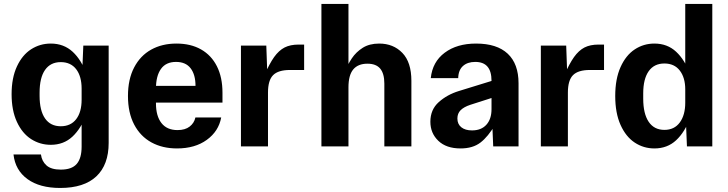

<svg xmlns="http://www.w3.org/2000/svg" viewBox="-20 -726 3610 952"><path d="M46.9 39.9H183Q187.3 73.4 210.5 94.2Q233.7 115 281.5 115Q335.9 115 360.3 86.9Q384.7 58.8 384.7 1V-138L409.7 -162Q382.4 -88.7 338.9 -48.3Q295.4 -8 231.8 -8Q178.5 -8 134.3 -36.3Q90.2 -64.7 63.9 -121.5Q37.5 -178.4 37.5 -259Q37.5 -339.6 63.9 -396.5Q90.2 -453.3 134.3 -481.7Q178.5 -510 231.8 -510Q296.1 -510 340.3 -469.3Q384.4 -428.6 409.7 -356L388.1 -380L393.1 -500H518.8V-17.5Q518.8 90.9 457.7 148.5Q396.6 206 278.5 206Q176.7 206 116.2 162Q55.6 117.9 46.9 39.9ZM384.7 -231.4V-286.6Q384.7 -347.8 357.7 -382.9Q330.6 -418 281.2 -418Q230.4 -418 203.3 -379.2Q176.3 -340.5 176.3 -266.6V-251.4Q176.3 -177.5 203.3 -138.8Q230.4 -100 281.2 -100Q330.6 -100 357.7 -135.1Q384.7 -170.2 384.7 -231.4Z M614.5 -250Q614.5 -333 645.1 -391.5Q675.6 -450 729.7 -480Q783.8 -510 854.8 -510Q925.6 -510 976.8 -481Q1028 -452 1055.6 -397.3Q1083.1 -342.6 1083.1 -266.5V-217.2H694.6V-300.2H949.4Q949.4 -355.9 925.1 -387.5Q900.9 -419 852.8 -419Q802.7 -419 778 -384.1Q753.3 -349.3 753.3 -286.9V-213.1Q753.3 -150.7 780.5 -115.9Q807.7 -81 860.2 -81Q898.1 -81 920.5 -98.5Q942.9 -115.9 948.9 -143.5H1076.8Q1064.1 -75.1 1005.5 -32.6Q947 10 857.5 10Q785.4 10 730.7 -20Q675.9 -50 645.2 -108.5Q614.5 -167 614.5 -250Z M1174.7 -500H1300.4L1305.4 -359.7L1289.8 -350.7Q1316 -410.5 1339.3 -443.2Q1362.7 -475.9 1391 -490.5Q1419.3 -505 1461 -505H1488V-379H1417.5Q1359.6 -379 1334.2 -353.4Q1308.8 -327.9 1308.8 -267V0H1174.7Z M1573.7 -706.5H1707.8V-363.6L1682.8 -357.5Q1703.7 -405.5 1724.5 -436.7Q1745.3 -467.9 1778.5 -489Q1811.7 -510 1860 -510Q1930.4 -510 1975.1 -463.6Q2019.8 -417.3 2019.8 -325.2V0H1885.7V-311.5Q1885.7 -361 1865.3 -385.6Q1844.9 -410.2 1801.7 -410.2Q1755.3 -410.2 1731.5 -381.7Q1707.8 -353.1 1707.8 -293.2V0H1573.7Z M2113.9 -122.4Q2113.9 -182.5 2155.4 -219.6Q2196.9 -256.8 2255.6 -274.8L2455.1 -336.3V-252.2L2312 -206.3Q2279.8 -195.6 2263.8 -179.5Q2247.9 -163.4 2247.9 -138.5Q2247.9 -110.6 2267.3 -95Q2286.8 -79.4 2320.3 -79.4Q2366.2 -79.4 2391.6 -107.5Q2417.1 -135.6 2417.1 -184.8V-325Q2417.1 -372.5 2397 -395.7Q2376.9 -419 2336.5 -419Q2298 -419 2275.5 -398.7Q2252.9 -378.4 2251.9 -338.5H2115.9Q2124.2 -419.3 2185 -464.6Q2245.7 -510 2340.5 -510Q2444 -510 2497.6 -459.6Q2551.1 -409.3 2551.1 -313.1V0H2425.5L2420.5 -120L2434.5 -107Q2400.2 -48.3 2362.3 -19.2Q2324.5 10 2263.5 10Q2192.8 10 2153.4 -27.8Q2113.9 -65.7 2113.9 -122.4Z M2661.7 -500H2787.4L2792.4 -359.7L2776.8 -350.7Q2803 -410.5 2826.3 -443.2Q2849.7 -475.9 2878 -490.5Q2906.3 -505 2948 -505H2975V-379H2904.5Q2846.6 -379 2821.2 -353.4Q2795.8 -327.9 2795.8 -267V0H2661.7Z M3402.7 -144 3381.1 -120 3386.1 0H3511.8V-706.5H3377.7V-380L3402.7 -356Q3376.1 -429 3332.4 -469.5Q3288.8 -510 3224.8 -510Q3171.1 -510 3127.2 -481Q3083.2 -452 3056.9 -393.4Q3030.5 -334.7 3030.5 -250Q3030.5 -165.3 3056.9 -106.6Q3083.2 -48 3127.2 -19Q3171.1 10 3224.8 10Q3288.8 10 3332.4 -30.5Q3376.1 -71 3402.7 -144ZM3169.3 -236.8V-263.2Q3169.3 -334.3 3196.3 -372.8Q3223.4 -411.2 3274.3 -411.2Q3323.7 -411.2 3350.7 -376.1Q3377.7 -340.9 3377.7 -283V-216.8Q3377.7 -155.5 3350.7 -118.8Q3323.7 -82 3274.3 -82Q3223.4 -82 3196.3 -122.2Q3169.3 -162.5 3169.3 -236.8Z"/></svg>

Font: TASA Orbiter VF Text
Style: Regular
Weight: 400
Designer: Weizhong Zhang
Foundry: 本地遙控
Version: Version 1.001;Glyphs 3.2 (3192)